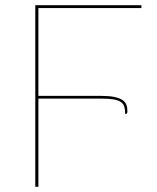

<svg xmlns="http://www.w3.org/2000/svg" viewBox="-20 -720 605 740"><path d="M128 -689V-350.5H368.5Q400 -350.5 420 -346.5Q440 -342.5 451.2 -335Q462.5 -327.5 466.8 -316.8Q471 -306 471 -293Q471 -285 469.2 -283Q467.5 -281 465 -281H462.5Q462.5 -297.5 459 -309Q455.5 -320.5 445.2 -327.2Q435 -334 416.8 -337Q398.5 -340 368.5 -340H128V0H116V-700H525V-689Z"/></svg>

Font: Lato 2
Style: Regular
Weight: 100
Designer: Lukasz Dziedzic with Adam Twardoch and Botio Nikoltchev
Foundry: tyPoland Lukasz Dziedzic
Version: Version 2.015; 2015-08-06; http://www.latofonts.com/